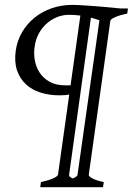

<svg xmlns="http://www.w3.org/2000/svg" viewBox="-20 -650 548 792"><path d="M390.1 -566.4Q381.3 -569.8 372.3 -572.3Q363.3 -574.7 355 -577.1L265.1 70.8Q264.2 76.2 269.8 80.3Q275.4 84.5 279.8 85.9Q285.2 84.5 292 80.3Q298.8 76.2 299.8 70.8ZM271 -297.9 311.5 -585.9Q284.2 -588.9 265.1 -588.9Q237.8 -588.9 213.4 -578.6Q189 -568.4 170.2 -550.8Q151.4 -533.2 138.9 -509.3Q126.5 -485.4 123 -458Q118.7 -431.6 123.3 -403.3Q127.9 -375 142.8 -351.6Q157.7 -328.1 184.1 -313Q210.4 -297.9 250 -297.9ZM504.9 -594.2Q473.1 -587.4 454.6 -579.1Q436 -570.8 435.1 -564L346.2 70.8Q345.2 77.1 360.6 85.7Q376 94.2 408.2 101.1L404.8 122.1H146L148.9 101.1Q180.7 94.2 199 85.9Q217.3 77.6 219.2 70.8L265.6 -259.8Q257.3 -258.3 247.6 -257.6Q237.8 -256.8 225.1 -256.8Q182.6 -256.8 146.7 -268.3Q110.8 -279.8 86.2 -303Q61.5 -326.2 50 -360.6Q38.6 -395 44.9 -440.9Q50.8 -482.4 71 -517.1Q91.3 -551.8 122.3 -576.9Q153.3 -602.1 193.4 -616Q233.4 -629.9 278.8 -629.9Q288.6 -629.9 302.5 -629.2Q316.4 -628.4 332 -627.4Q347.7 -626.5 364.5 -625.2Q381.3 -624 397.5 -622.6Q435.1 -619.1 476.1 -615.2H507.8Z"/></svg>

Font: Gentium Plus
Style: Italic
Weight: 400
Italic angle: -8°
Designer: J. Victor Gaultney, Annie Olsen, Iska Routamaa
Foundry: SIL International
Version: Version 1.510